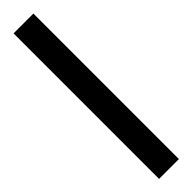

<svg xmlns="http://www.w3.org/2000/svg" viewBox="9 -992 404 404"><g transform="rotate(45 211.5 -789.5)"><path d="M-5 -760V-819H428V-760Z"/></g></svg>

Font: Noto Serif Khmer SemiCondensed
Style: Regular
Weight: 400
Width: 4
Designer: Danh Hong and the Monotype Design Team
Foundry: Monotype Imaging Inc.
Version: Version 2.004; ttfautohint (v1.8.4.7-5d5b)